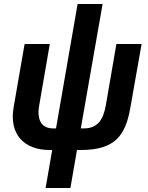

<svg xmlns="http://www.w3.org/2000/svg" viewBox="-20 -740 740 960"><path d="M228 10H241L208 200H332L365 10H384C558 10 608 -65 632 -203L688 -520H562L509 -213C496 -139 466 -98 400 -98H384L493 -720H368L260 -98H245C193 -98 162 -134 176 -213L229 -520H103L48 -203C25 -68 101 10 228 10Z"/></svg>

Font: Fixel Text 20240404 SemiBold
Style: Italic
Weight: 600
Width: 4
Italic angle: -10°
Designer: AlfaBravo + MacPaw
Foundry: Kyrylo Tkachov, Marchela Mozhyna, Serhii Makarenko, Maria Weinstein, Zakhar Kryvoshyya
Version: Version 1.211;Glyphs 3.2 (3225)